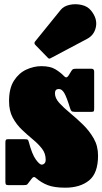

<svg xmlns="http://www.w3.org/2000/svg" viewBox="-20 -849 475 891"><path d="M305.5 -346Q289 -399.5 278 -417.8Q267 -436 253 -436Q235 -436 235 -416Q235 -393.5 255.2 -371.2Q275.5 -349 305.2 -324.5Q335 -300 364.8 -271Q394.5 -242 414.8 -206.8Q435 -171.5 435 -127Q435 -45.5 393.5 -11.8Q352 22 283 22Q232 22 201.5 10.2Q171 -1.5 145 -24.5Q136.5 -32 128 -21L113 -1.5Q108.5 5 105.5 7.5Q102.5 10 91 10H18Q9.5 10 7.2 6.5Q5 3 5 -6V-186.5Q5 -195 6.8 -199Q8.5 -203 17 -203H92.5Q105.5 -203 108.5 -201Q111.5 -199 114 -189Q128.5 -133.5 146 -109.2Q163.5 -85 173 -85Q180.5 -85 186.2 -90.5Q192 -96 192 -108Q192 -137 174.8 -159.2Q157.5 -181.5 132.2 -202.2Q107 -223 81.8 -247Q56.5 -271 39.2 -302.8Q22 -334.5 22 -380Q22 -439.5 45 -475Q68 -510.5 102.5 -526.2Q137 -542 172 -542Q213.5 -542 237.8 -527Q262 -512 278 -495Q289 -483.5 298.5 -499L310.5 -518.5Q314.5 -525.5 318.5 -527.8Q322.5 -530 333.5 -530H404.5Q417 -530 417 -516.5V-345.5Q417 -337.5 415.5 -333.8Q414 -330 405.5 -330H327Q315 -330 311.5 -334Q308 -338 305.5 -346ZM200.5 -582.5 144 -640.5Q135.5 -649.5 144.5 -658.5L261.5 -803Q275.5 -820.5 302.8 -826.5Q330 -832.5 358.2 -826.2Q386.5 -820 402.5 -800Q432.5 -763 425.2 -724.8Q418 -686.5 384 -668.5L216 -579.5Q210.5 -576 207.5 -577Q204.5 -578 200.5 -582.5Z"/></svg>

Font: Besley* Condensed Fatface
Style: Regular
Weight: 900
Width: 3
Designer: Owen Earl
Foundry: indestructible type*
Version: Version 3.000; ttfautohint (v1.8.3)